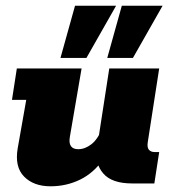

<svg xmlns="http://www.w3.org/2000/svg" viewBox="-20 -643 603 673"><path d="M157 10Q98 10 64.5 -24Q31 -58 42 -123L72 -293H22L39 -403H266L225 -164Q221 -142 228.5 -131Q236 -120 254 -120Q278 -120 300.5 -137.5Q323 -155 339 -195L325 -157L363 -403H538L498 -145Q495 -126 502 -118Q509 -110 522 -110H538L521 0H443Q372 0 342 -35Q312 -70 319 -120L321 -134L343 -86Q309 -37 261 -13.5Q213 10 157 10ZM192 -440 243 -623H387L283 -440ZM356 -440 407 -623H550L446 -440Z"/></svg>

Font: Rokkitt SemiBold Black
Style: Italic
Weight: 900
Italic angle: -9°
Version: Version 3.103